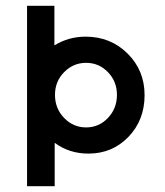

<svg xmlns="http://www.w3.org/2000/svg" viewBox="-20 -640 567 660"><path d="M274 -514Q360 -514 418.5 -456Q477 -398 477 -313Q477 -227 421.5 -169.5Q366 -112 284 -112Q218 -112 168 -149V0H73V-620H167V-484Q216 -514 274 -514ZM382 -314Q382 -360 351 -392Q320 -424 276 -424Q232 -424 200.5 -392Q169 -360 169 -314Q169 -267 200.5 -234.5Q232 -202 276 -202Q320 -202 351 -234.5Q382 -267 382 -314Z"/></svg>

Font: Gulax
Style: Regular
Weight: 400
Designer: Morgan Gilbert
Foundry: VTF
Version: Version 1.001;hotconv 1.0.109;makeotfexe 2.5.65596